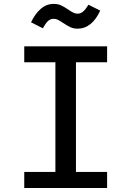

<svg xmlns="http://www.w3.org/2000/svg" viewBox="-20 -938 655 958"><path d="M101 -706.7H514.4V-627.2H359V-80H514.4V0H101V-80H256.4V-627.2H101ZM295.4 -823.1Q280.5 -833.3 270 -838.7Q259.5 -844.1 248.2 -844.1Q231.3 -844.1 219.2 -832.8Q207.2 -821.5 193.8 -796.9L134.9 -826.7Q154.4 -868.2 182.8 -893.3Q211.3 -918.5 248.2 -918.5Q269.2 -918.5 284.6 -911.3Q300 -904.1 320.5 -890.3Q335.4 -880 345.6 -874.9Q355.9 -869.7 367.2 -869.7Q382.1 -869.7 394.6 -880.3Q407.2 -890.8 421.5 -914.4L480 -885.1Q460 -841 431.3 -817.9Q402.6 -794.9 367.2 -794.9Q347.2 -794.9 331.8 -802.1Q316.4 -809.2 295.4 -823.1Z"/></svg>

Font: Fira Code Fixed Retina
Style: Regular
Weight: 450
Monospace: yes
Designer: Carrois Corporate, Edenspiekermann AG, Nikita Prokopov
Foundry: Carrois Corporate, Edenspiekermann AG, Nikita Prokopov
Version: Version 5.002